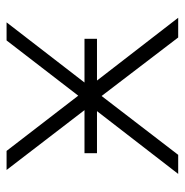

<svg xmlns="http://www.w3.org/2000/svg" viewBox="-9 -553 562 584"><g transform="rotate(-90 272.0 -261.0)"><path d="M35 0 226 -247H98V-285H229L47 -522H105L273 -304L441 -522H496L313 -285H446V-247H319L510 0H450L272 -233L93 0Z"/></g></svg>

Font: Montserrat Light
Style: Regular
Weight: 300
Designer: Julieta Ulanovsky
Foundry: Julieta Ulanovsky
Version: Version 9.000; ttfautohint (v1.8.4.7-5d5b)